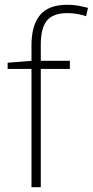

<svg xmlns="http://www.w3.org/2000/svg" viewBox="-20 -785 389 805"><path d="M273 -496H151V0H112V-496H12V-522L112 -530V-596Q112 -679 148 -722Q184 -765 262 -765Q288 -765 309 -761Q330 -757 349 -752L341 -717Q304 -730 262 -730Q203 -730 177 -699Q151 -668 151 -597V-530H273Z"/></svg>

Font: Noto Sans Gujarati UI ExtraLight
Style: Regular
Weight: 200
Designer: Jelle Bosma - Monotype Design Team, Universal Thirst
Foundry: Monotype Imaging Inc.
Version: Version 2.106; ttfautohint (v1.8.4.7-5d5b)